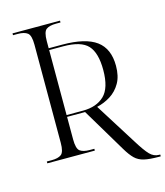

<svg xmlns="http://www.w3.org/2000/svg" viewBox="-122 -806 877 1019"><g transform="rotate(-15 317.0 -297.0)"><path d="M624 120Q573 120 543 113Q513 106 493 86.5Q473 67 451 30L307 -211H208V-87Q208 -36 225.5 -23Q243 -10 278 -10H304V0H43V-10H70Q105 -10 122.5 -23Q140 -36 140 -87V-626Q140 -677 122.5 -690.5Q105 -704 69 -704H43V-714H304V-704H279Q243 -704 225.5 -691Q208 -678 208 -627V-588H282Q410 -588 469.5 -544Q529 -500 529 -406Q529 -349 507.5 -311.5Q486 -274 451 -252Q416 -230 376 -221L518 5Q555 65 577 87.5Q599 110 627 110H634V120ZM298 -221Q373 -221 415.5 -262Q458 -303 458 -402Q458 -496 420.5 -537Q383 -578 285 -578H208V-221Z"/></g></svg>

Font: Noto Serif Display Light
Style: Regular
Weight: 300
Designer: Monotype Design Team
Foundry: Monotype Imaging Inc.
Version: Version 2.009